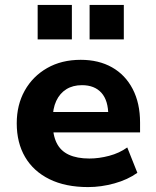

<svg xmlns="http://www.w3.org/2000/svg" viewBox="-20 -749 633 780"><path d="M338 11Q246 11 181 -21Q116 -53 82 -111Q48 -169 48 -248Q48 -323 80.5 -381Q113 -439 171.5 -472.5Q230 -506 308 -506Q381 -506 435 -475.5Q489 -445 519 -387.5Q549 -330 549 -251V-211H174V-294H434L420 -279Q420 -341 392 -372Q364 -403 313 -403Q276 -403 249.5 -386.5Q223 -370 208.5 -339Q194 -308 194 -263V-252Q194 -201 210 -168.5Q226 -136 259.5 -120.5Q293 -105 343 -105Q382 -105 423.5 -116Q465 -127 497 -150L538 -47Q499 -19 445 -4Q391 11 338 11ZM344 -589V-729H483V-589ZM133 -589V-729H272V-589Z"/></svg>

Font: Nunito Sans 10pt ExtraBold
Style: Regular
Weight: 800
Designer: Vernon Adams
Foundry: Vernon Adams
Version: Version 3.101;gftools[0.9.27]